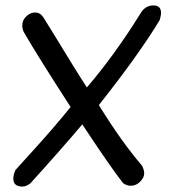

<svg xmlns="http://www.w3.org/2000/svg" viewBox="-20 -682 641 707"><path d="M92 -7Q207 -134 283 -224Q388 -65 433 -8Q446 2 462 2Q481 2 496 -13Q511 -28 511 -44Q511 -56 503 -72Q428 -159 344 -295Q492 -482 568 -608Q573 -625 573 -634Q573 -662 545 -662Q514 -662 497 -632Q404 -482 300 -360Q268 -408 169 -571Q154 -594 139 -619Q128 -636 109 -636Q91 -636 76 -621Q62 -607 62 -588Q62 -577 67 -565Q119 -475 240 -288Q181 -215 113 -140L37 -56Q29 -38 29 -24Q29 5 63 5Q76 5 92 -7Z"/></svg>

Font: Patrick Hand SC
Style: Regular
Weight: 400
Designer: Patrick Wagesreiter
Foundry: Patrick Wagesreiter
Version: Version 2.001; ttfautohint (v1.8.2)